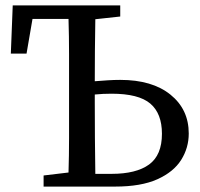

<svg xmlns="http://www.w3.org/2000/svg" viewBox="-20 -689 737 709"><path d="M20 -491 27 -669H424V-628L332 -618Q331 -561 330.5 -504Q330 -447 330 -389Q355 -391 378.5 -392.5Q402 -394 424 -394Q542 -394 609.5 -339.5Q677 -285 677 -196Q677 -143 649 -98.5Q621 -54 561 -27Q501 0 405 0H141V-41L233 -52Q235 -115 235 -180Q235 -245 235 -310V-359Q235 -424 235 -489Q235 -554 233 -619H100L78 -491ZM330 -310Q330 -245 330.5 -179Q331 -113 332 -47H392Q483 -47 530.5 -81.5Q578 -116 578 -195Q578 -270 535 -306.5Q492 -343 392 -343Q360 -343 330 -340Z"/></svg>

Font: Source Serif Pro
Style: Regular
Weight: 400
Designer: Frank Grießhammer
Foundry: Adobe Systems Incorporated
Version: Version 3.001;hotconv 1.0.111;makeotfexe 2.5.65597